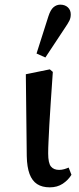

<svg xmlns="http://www.w3.org/2000/svg" viewBox="-20 -792 340 825"><path d="M194 13Q161 13 139.5 -1Q118 -15 107 -44.5Q96 -74 95 -121L91 -473L194 -494L207 -483Q202 -408 198 -352Q194 -296 192 -255.5Q190 -215 188.5 -185Q187 -155 187 -133Q187 -91 199 -76.5Q211 -62 234 -62Q245 -62 255.5 -65Q266 -68 275 -72L287 -41Q273 -18 249.5 -2.5Q226 13 194 13ZM137 -562 188 -722Q197 -750 210 -761Q223 -772 239 -772Q259 -772 271.5 -760.5Q284 -749 284 -730Q284 -715 278 -703Q272 -691 259 -672L175 -545Z"/></svg>

Font: Source Serif 4 18pt Medium
Style: Regular
Weight: 500
Designer: Frank Grießhammer
Foundry: Adobe Systems Incorporated
Version: Version 4.004;hotconv 1.0.116;makeotfexe 2.5.65601